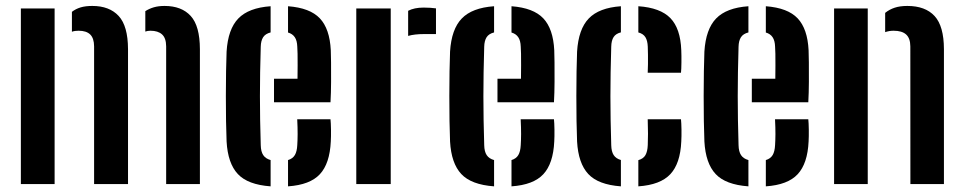

<svg xmlns="http://www.w3.org/2000/svg" viewBox="-20 -629 3294 656"><path d="M51.3 0V-600H166.6V0ZM547.7 0V-470.6Q547.5 -499 533.6 -511.5Q519.7 -524 494.2 -524Q483.7 -524 476.5 -521.1V-590.9Q489.7 -599.4 505.7 -604.1Q521.7 -608.7 542.2 -608.7Q600.4 -608.7 631.6 -574.5Q662.8 -540.4 663 -461V0ZM301.5 0V-470.6Q301.3 -498.4 288.2 -511.2Q275.1 -524 248.5 -524Q242.7 -524 236.9 -523.3Q231 -522.5 225.7 -520.6V-588.6Q238.7 -598.6 255.3 -603.7Q271.9 -608.7 295.5 -608.7Q353.7 -608.7 385.4 -574.5Q417.1 -540.4 417.4 -461V0Z M754.2 -145.4Q752.9 -175.2 752.3 -216Q751.7 -256.9 751.7 -301.1Q751.7 -345.4 752.4 -385.3Q753 -425.3 754.2 -453Q759 -529.5 794.3 -565.9Q829.5 -602.4 904.6 -607.7V-518.2Q886.7 -513.7 879 -501.7Q871.4 -489.6 870.9 -469.6Q869.4 -423.8 868.8 -382.1Q868.1 -340.4 868.1 -300.2Q868.1 -260 868.8 -218.9Q869.4 -177.9 870.9 -132.9Q871.4 -111 879.4 -99Q887.3 -87 904.6 -82.1V7.7Q826.6 2.1 792.5 -34.5Q758.4 -71 754.2 -145.4ZM964.1 7.7V-82.1Q980.1 -86.9 987.4 -99.2Q994.7 -111.4 995.7 -133.7Q996.7 -148.7 996.9 -170.8Q997 -192.8 995.5 -221.4H1109.2Q1110.5 -210 1110.9 -185.9Q1111.2 -161.7 1110.2 -145.4Q1106.7 -70.2 1072.9 -33.8Q1039.2 2.6 964.1 7.7ZM916.2 -279.5V-359.9H996.5Q996.9 -383 996.9 -405.6Q996.9 -428.2 996.7 -445.3Q996.4 -462.5 995.7 -469.6Q995 -490.5 987.2 -501.9Q979.5 -513.4 964.1 -517.9V-607.7Q1039 -602.1 1072.8 -566.3Q1106.6 -530.5 1110.2 -457.3Q1110.7 -445.7 1111.1 -415.7Q1111.5 -385.8 1111.2 -348.9Q1111 -312 1109.2 -279.5Z M1197.3 0V-600H1315V0ZM1374.5 -506.3V-592.1Q1395.3 -603.1 1427.5 -603.1Q1438.9 -603.1 1450 -602.4Q1461.2 -601.6 1469.6 -600.4V-512.6H1428.9Q1396.1 -512.6 1374.5 -506.3Z M1517.7 -145.4Q1516.4 -175.2 1515.8 -216Q1515.2 -256.9 1515.2 -301.1Q1515.2 -345.4 1515.9 -385.3Q1516.5 -425.3 1517.7 -453Q1522.5 -529.5 1557.8 -565.9Q1593 -602.4 1668.1 -607.7V-518.2Q1650.2 -513.7 1642.5 -501.7Q1634.9 -489.6 1634.4 -469.6Q1632.9 -423.8 1632.3 -382.1Q1631.6 -340.4 1631.6 -300.2Q1631.6 -260 1632.3 -218.9Q1632.9 -177.9 1634.4 -132.9Q1634.9 -111 1642.9 -99Q1650.8 -87 1668.1 -82.1V7.7Q1590.1 2.1 1556 -34.5Q1521.9 -71 1517.7 -145.4ZM1727.6 7.7V-82.1Q1743.6 -86.9 1750.9 -99.2Q1758.2 -111.4 1759.2 -133.7Q1760.2 -148.7 1760.4 -170.8Q1760.5 -192.8 1759 -221.4H1872.7Q1874 -210 1874.4 -185.9Q1874.7 -161.7 1873.7 -145.4Q1870.2 -70.2 1836.4 -33.8Q1802.7 2.6 1727.6 7.7ZM1679.7 -279.5V-359.9H1760Q1760.4 -383 1760.4 -405.6Q1760.4 -428.2 1760.2 -445.3Q1759.9 -462.5 1759.2 -469.6Q1758.5 -490.5 1750.7 -501.9Q1743 -513.4 1727.6 -517.9V-607.7Q1802.5 -602.1 1836.3 -566.3Q1870.1 -530.5 1873.7 -457.3Q1874.2 -445.7 1874.6 -415.7Q1875 -385.8 1874.7 -348.9Q1874.5 -312 1872.7 -279.5Z M1951.7 -145.4Q1950.4 -175.2 1949.8 -216Q1949.2 -256.9 1949.2 -301.1Q1949.2 -345.4 1949.9 -385.3Q1950.5 -425.3 1951.7 -453Q1956.5 -529.5 1991.6 -565.9Q2026.6 -602.4 2101.4 -607.7V-518.4Q2084.2 -514.2 2076.5 -502.4Q2068.9 -490.7 2068.4 -469.6Q2066.9 -423.6 2066.3 -381.9Q2065.6 -340.2 2065.6 -300Q2065.6 -259.8 2066.3 -218.8Q2066.9 -177.9 2068.4 -132.9Q2068.9 -111.2 2076.7 -99.2Q2084.4 -87.2 2101.4 -82.3V7.7Q2023.9 2.1 1989.9 -34.5Q1955.9 -71 1951.7 -145.4ZM2161 7.7V-81.8Q2178.2 -86.7 2185.3 -99.1Q2192.4 -111.6 2193.2 -133.7Q2194 -151.7 2194 -172Q2194 -192.2 2193 -221.4H2306.7Q2308 -209.4 2308.4 -185.9Q2308.7 -162.4 2307.7 -145.4Q2304.4 -70.2 2270.2 -33.8Q2236.1 2.6 2161 7.7ZM2193 -380.4Q2193.7 -393.4 2193.9 -409.7Q2194 -426.1 2193.9 -442.1Q2193.7 -458.1 2193.2 -469.8Q2192.4 -490.1 2185.2 -501.8Q2178 -513.6 2161 -518.2V-607.7Q2236.1 -602.6 2270.6 -567Q2305 -531.4 2307.7 -457.3Q2308.5 -438.9 2308.2 -415.5Q2308 -392.1 2306.7 -380.4Z M2386.7 -145.4Q2385.4 -175.2 2384.8 -216Q2384.2 -256.9 2384.2 -301.1Q2384.2 -345.4 2384.9 -385.3Q2385.5 -425.3 2386.7 -453Q2391.5 -529.5 2426.8 -565.9Q2462 -602.4 2537.1 -607.7V-518.2Q2519.2 -513.7 2511.5 -501.7Q2503.9 -489.6 2503.4 -469.6Q2501.9 -423.8 2501.3 -382.1Q2500.6 -340.4 2500.6 -300.2Q2500.6 -260 2501.3 -218.9Q2501.9 -177.9 2503.4 -132.9Q2503.9 -111 2511.9 -99Q2519.8 -87 2537.1 -82.1V7.7Q2459.1 2.1 2425 -34.5Q2390.9 -71 2386.7 -145.4ZM2596.6 7.7V-82.1Q2612.6 -86.9 2619.9 -99.2Q2627.2 -111.4 2628.2 -133.7Q2629.2 -148.7 2629.4 -170.8Q2629.5 -192.8 2628 -221.4H2741.7Q2743 -210 2743.4 -185.9Q2743.7 -161.7 2742.7 -145.4Q2739.2 -70.2 2705.4 -33.8Q2671.7 2.6 2596.6 7.7ZM2548.7 -279.5V-359.9H2629Q2629.4 -383 2629.4 -405.6Q2629.4 -428.2 2629.2 -445.3Q2628.9 -462.5 2628.2 -469.6Q2627.5 -490.5 2619.7 -501.9Q2612 -513.4 2596.6 -517.9V-607.7Q2671.5 -602.1 2705.3 -566.3Q2739.1 -530.5 2742.7 -457.3Q2743.2 -445.7 2743.6 -415.7Q2744 -385.8 2743.7 -348.9Q2743.5 -312 2741.7 -279.5Z M2829.8 0V-600H2944.8V0ZM3090.5 0 3090.3 -470.6Q3090.1 -498.4 3075.9 -511.2Q3061.8 -524 3033 -524Q3025.5 -524 3018.3 -522.8Q3011.1 -521.5 3004.3 -519.2V-585Q3018.5 -596.6 3036.6 -602.6Q3054.7 -608.7 3080 -608.7Q3141.5 -608.7 3173.2 -574.2Q3204.9 -539.7 3205.1 -461V0Z"/></svg>

Font: Big Shoulders Stencil Text Thin
Style: Regular
Weight: 100
Designer: Patric King
Foundry: XO Type Co
Version: Version 2.001